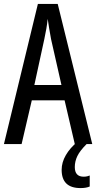

<svg xmlns="http://www.w3.org/2000/svg" viewBox="-20 -734 490 978"><path d="M361 0 309 -223H142L90 0H0L173 -714H274L450 0ZM240 -535Q235 -563 230.5 -589Q226 -615 223 -638Q218 -590 206 -536L155 -301H293ZM361 117Q361 166 406 166Q417 166 424.5 164Q432 162 437 160V216Q419 224 390 224Q294 224 294 131Q294 93 315.5 56Q337 19 375 -12L421 0Q387 34 374 61Q361 88 361 117Z"/></svg>

Font: Noto Sans Oriya ExtCond
Style: Regular
Weight: 400
Width: 2
Designer: Amélie Bonet and Sol Matas
Foundry: Google LLC
Version: Version 2.006; ttfautohint (v1.8.4.7-5d5b)